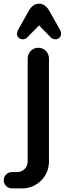

<svg xmlns="http://www.w3.org/2000/svg" viewBox="-45 -789 395 1040"><path d="M105 85.9C105 117.7 79.6 143.1 47.4 143.1H19C-4.4 143.1 -24.9 163.1 -24.9 187.5C-24.9 211.9 -4.4 231.4 19 231.4H75.7C155.8 231.4 220.2 166.5 220.2 86.9V-471.7C220.2 -504.9 194.8 -530.3 162.6 -530.3C130.4 -530.3 105 -504.9 105 -471.7ZM221.2 -731.9C208.5 -753.4 189.5 -769 167 -769C143.6 -769 124 -753.9 111.8 -731.9L53.2 -627.9C49.3 -620.6 46.9 -612.8 46.9 -606C46.9 -591.3 59.1 -576.2 76.7 -576.2C85.9 -576.2 95.7 -578.6 102.5 -585.9L166.5 -651.4L230.5 -585.9C237.3 -579.1 247.1 -576.2 256.3 -576.2C273.9 -576.2 286.1 -591.3 286.1 -606C286.1 -613.3 283.7 -620.6 279.8 -627.9Z"/></svg>

Font: Supermercado One
Style: Regular
Weight: 400
Designer: James Grieshaber
Foundry: James Grieshaber
Version: Version 1.002